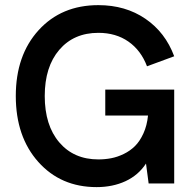

<svg xmlns="http://www.w3.org/2000/svg" viewBox="-20 -732 774 766"><path d="M365.5 14.5Q222.5 14.5 132.8 -86Q43 -186.5 43 -349Q43 -511.5 134 -611.5Q225 -711.5 372.5 -711.5Q480.5 -711.5 560 -657.2Q639.5 -603 675 -507.5L566.5 -467.5Q542.5 -531 492.5 -566Q442.5 -601 372.5 -601Q274.5 -601 216.5 -533.2Q158.5 -465.5 158.5 -349Q158.5 -232 216.5 -164Q274.5 -96 372.5 -96Q399 -96 423.8 -100.8Q448.5 -105.5 473.8 -117.8Q499 -130 518.5 -149.2Q538 -168.5 552.2 -199.8Q566.5 -231 570.5 -271H400V-374.5H675V0H573L562.5 -79.5Q532 -33 480.8 -9.2Q429.5 14.5 365.5 14.5Z"/></svg>

Font: HK Grotesk SemiBold
Style: Regular
Weight: 600
Designer: Alfredo Marco Pradil
Foundry: Hanken Design Co.
Version: Version 3.001;FEAKit 1.0